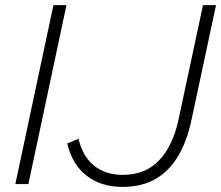

<svg xmlns="http://www.w3.org/2000/svg" viewBox="-20 -720 865 751"><path d="M40 0 189 -700H240L91 0ZM459 11Q375 11 318.5 -33Q262 -77 243 -159L287 -177Q304 -107 348.5 -71.5Q393 -36 460 -36Q548 -36 602 -92.5Q656 -149 678 -251L774 -700H825L729 -251Q712 -169 677 -110Q642 -51 588.5 -20Q535 11 459 11Z"/></svg>

Font: Red Hat Text
Style: Italic
Weight: 300
Italic angle: -12°
Designer: Pentagram, MCKL
Foundry: Pentagram, MCKL
Version: Version 1.023